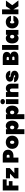

<svg xmlns="http://www.w3.org/2000/svg" viewBox="3762 -4615 1123 8687"><g transform="rotate(-90 4323.5 -271.5)"><path d="M550 -708V-532H272V-434H472V-267H272V0H50V-708Z M838 -184H1073V0H595V-174L810 -380H598V-564H1063V-390Z M1892 -465Q1892 -398 1861 -343.5Q1830 -289 1769.5 -257Q1709 -225 1623 -225H1535V0H1313V-708H1623Q1753 -708 1822.5 -642Q1892 -576 1892 -465ZM1598 -400Q1667 -400 1667 -465Q1667 -530 1598 -530H1535V-400Z M2230 7Q2145 7 2077 -28Q2009 -63 1970.5 -128.5Q1932 -194 1932 -282Q1932 -370 1970.5 -435.5Q2009 -501 2077 -536Q2145 -571 2230 -571Q2315 -571 2383 -536Q2451 -501 2489.5 -435.5Q2528 -370 2528 -282Q2528 -194 2489.5 -128.5Q2451 -63 2383 -28Q2315 7 2230 7ZM2230 -185Q2261 -185 2282 -209.5Q2303 -234 2303 -282Q2303 -330 2282 -354.5Q2261 -379 2230 -379Q2199 -379 2178 -354.5Q2157 -330 2157 -282Q2157 -234 2177.5 -209.5Q2198 -185 2230 -185Z M2820 -487Q2841 -526 2880.5 -548.5Q2920 -571 2975 -571Q3041 -571 3094 -536.5Q3147 -502 3177.5 -436.5Q3208 -371 3208 -282Q3208 -193 3177.5 -127.5Q3147 -62 3094 -27.5Q3041 7 2975 7Q2920 7 2880.5 -15.5Q2841 -38 2820 -77V270H2598V-564H2820ZM2983 -282Q2983 -327 2960 -352Q2937 -377 2901 -377Q2865 -377 2842 -352Q2819 -327 2819 -282Q2819 -237 2842 -212Q2865 -187 2901 -187Q2937 -187 2960 -212Q2983 -237 2983 -282Z M3500 -487Q3521 -526 3560.5 -548.5Q3600 -571 3655 -571Q3721 -571 3774 -536.5Q3827 -502 3857.5 -436.5Q3888 -371 3888 -282Q3888 -193 3857.5 -127.5Q3827 -62 3774 -27.5Q3721 7 3655 7Q3600 7 3560.5 -15.5Q3521 -38 3500 -77V270H3278V-564H3500ZM3663 -282Q3663 -327 3640 -352Q3617 -377 3581 -377Q3545 -377 3522 -352Q3499 -327 3499 -282Q3499 -237 3522 -212Q3545 -187 3581 -187Q3617 -187 3640 -212Q3663 -237 3663 -282Z M4070 -609Q4016 -609 3983.5 -637.5Q3951 -666 3951 -710Q3951 -755 3983.5 -784Q4016 -813 4070 -813Q4123 -813 4155.5 -784Q4188 -755 4188 -710Q4188 -666 4155.5 -637.5Q4123 -609 4070 -609ZM4180 -564V0H3958V-564Z M4675 -568Q4772 -568 4826.5 -503Q4881 -438 4881 -327V0H4660V-299Q4660 -339 4638.5 -362.5Q4617 -386 4581 -386Q4544 -386 4523 -362.5Q4502 -339 4502 -299V0H4280V-564H4502V-478Q4528 -518 4571.5 -543Q4615 -568 4675 -568Z M5228 7Q5148 7 5086.5 -19Q5025 -45 4989 -91Q4953 -137 4948 -195H5161Q5165 -170 5182.5 -158Q5200 -146 5227 -146Q5244 -146 5254 -153.5Q5264 -161 5264 -172Q5264 -191 5243 -199Q5222 -207 5172 -217Q5111 -229 5071.5 -243Q5032 -257 5002.5 -291Q4973 -325 4973 -385Q4973 -437 5000.5 -479.5Q5028 -522 5082 -546.5Q5136 -571 5213 -571Q5327 -571 5391.5 -515Q5456 -459 5469 -369H5272Q5267 -392 5251 -404.5Q5235 -417 5208 -417Q5191 -417 5182 -410.5Q5173 -404 5173 -391Q5173 -374 5194 -365.5Q5215 -357 5261 -348Q5322 -336 5364 -321Q5406 -306 5437 -269.5Q5468 -233 5468 -169Q5468 -119 5439 -79Q5410 -39 5355.5 -16Q5301 7 5228 7Z M6200 -363Q6264 -348 6299.5 -301.5Q6335 -255 6335 -194Q6335 -101 6273.5 -50.5Q6212 0 6097 0H5726V-708H6087Q6195 -708 6257 -661Q6319 -614 6319 -524Q6319 -462 6286.5 -419.5Q6254 -377 6200 -363ZM5948 -432H6034Q6064 -432 6078.5 -444Q6093 -456 6093 -481Q6093 -507 6078.5 -519.5Q6064 -532 6034 -532H5948ZM6049 -178Q6079 -178 6093.5 -189.5Q6108 -201 6108 -227Q6108 -278 6049 -278H5948V-178Z M6632 -740V0H6410V-740Z M6702 -282Q6702 -371 6732.5 -436.5Q6763 -502 6816 -536.5Q6869 -571 6935 -571Q6990 -571 7030 -548.5Q7070 -526 7091 -487V-564H7312V0H7091V-77Q7070 -38 7030 -15.5Q6990 7 6935 7Q6869 7 6816 -27.5Q6763 -62 6732.5 -127.5Q6702 -193 6702 -282ZM7091 -282Q7091 -327 7068 -352Q7045 -377 7009 -377Q6973 -377 6950 -352Q6927 -327 6927 -282Q6927 -237 6950 -212Q6973 -187 7009 -187Q7045 -187 7068 -212Q7091 -237 7091 -282Z M7382 -282Q7382 -370 7418.5 -435.5Q7455 -501 7520.5 -536Q7586 -571 7670 -571Q7780 -571 7855.5 -509Q7931 -447 7951 -337H7716Q7703 -381 7665 -381Q7638 -381 7622.5 -356Q7607 -331 7607 -282Q7607 -233 7622.5 -208Q7638 -183 7665 -183Q7703 -183 7716 -227H7951Q7931 -117 7855.5 -55Q7780 7 7670 7Q7586 7 7520.5 -28Q7455 -63 7418.5 -128.5Q7382 -194 7382 -282Z M8382 0 8243 -225V0H8021V-740H8243V-353L8384 -564H8642L8431 -280L8647 0Z"/></g></svg>

Font: Fz Poppins Black
Style: Regular
Weight: 900
Designer: Ninad Kale (Devanagari), Jonny Pinhorn (Latin)
Foundry: Indian Type Foundry
Version: Vit hóa bi Vntype.Com & FontZin.Com